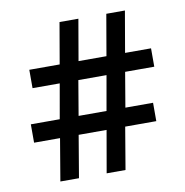

<svg xmlns="http://www.w3.org/2000/svg" viewBox="-74 -702 744 772"><g transform="rotate(-10 298.5 -316.0)"><path d="M140 -172H34V-247H152L177 -389H66V-464H190L219 -632H296L267 -464H381L410 -632H486L457 -464H563V-389H444L420 -247H533V-172H406L377 0H300L330 -172H216L187 0H111ZM343 -247 368 -389H253L229 -247Z"/></g></svg>

Font: Noto Sans Gurmukhi UI SemiCondensed Medium
Style: Regular
Weight: 500
Width: 4
Designer: Jelle Bosma - Monotype Design Team
Foundry: Monotype Imaging Inc.
Version: Version 2.004; ttfautohint (v1.8.4.7-5d5b)